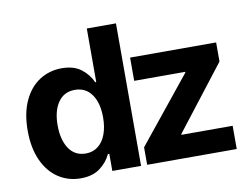

<svg xmlns="http://www.w3.org/2000/svg" viewBox="-77 -818 1231 938"><g transform="rotate(-10 538.5 -349.0)"><path d="M36.1 -264.6Q36.1 -352.5 64.9 -413.8Q93.8 -475.1 142.8 -506.1Q191.9 -537.1 252 -537.1Q312 -537.1 348.1 -509.3Q384.3 -481.4 402.3 -441.4H407.2V-707H551.8V0H409.2V-85H402.3Q383.8 -45.4 347.2 -18.3Q310.5 8.8 252 8.8Q190.4 8.8 141.6 -23.2Q92.8 -55.2 64.5 -116.9Q36.1 -178.7 36.1 -264.6ZM410.2 -265.6Q410.2 -337.9 380.4 -379.9Q350.6 -421.9 296.9 -421.9Q243.2 -421.9 213.9 -379.4Q184.6 -336.9 184.6 -265.6Q184.6 -193.4 213.9 -149.9Q243.2 -106.4 296.9 -106.4Q332.5 -106.4 357.9 -126.2Q383.3 -146 396.7 -181.9Q410.2 -217.8 410.2 -265.6ZM582 -86.9 843.8 -411.1V-415H590.8V-530.3H1017.6V-435.5L772.5 -119.1V-115.2H1026.4V0H582Z"/></g></svg>

Font: Pretendard Std
Style: Bold
Weight: 700
Designer: Base glyphs from Inter by Rasmus Andersson; Hangeul glyphs from Noto Sans CJK(Source Han Sans) by Jang Soo-young and Kan
Foundry: Kil Hyung-jin
Version: Version 1.309